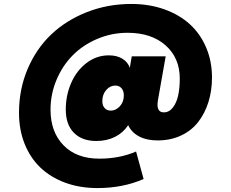

<svg xmlns="http://www.w3.org/2000/svg" viewBox="-20 -707 1169 972"><path d="M777.8 3.9Q722.7 3.9 684.6 -16.1Q646.5 -36.1 628.9 -73.2Q603.5 -34.7 561.8 -13.9Q520 6.8 467.8 6.8Q395 6.8 354 -34.9Q313 -76.7 313 -152.8Q313 -224.1 340.1 -286.6Q367.2 -349.1 417.7 -387.9Q468.3 -426.8 530.8 -426.8Q571.8 -426.8 599.4 -409.9Q627 -393.1 637.2 -363.8L647 -421.9H818.8L779.8 -201.2Q768.6 -138.2 809.1 -138.2Q836.4 -138.2 855.2 -162.6Q874 -187 882.1 -224.4Q890.1 -261.7 890.1 -309.1Q890.1 -413.6 818.4 -477.3Q746.6 -541 626 -541Q544.9 -541 472.2 -510Q399.4 -479 347.7 -426.5Q295.9 -374 265.9 -302.2Q235.8 -230.5 235.8 -151.9Q235.8 -38.6 301.8 28.8Q367.7 96.2 482.9 96.2Q585 96.2 668.9 60.1L707 199.2Q602.5 245.1 473.1 245.1Q383.8 245.1 309.8 217.8Q235.8 190.4 184.3 141.1Q132.8 91.8 104.5 20.8Q76.2 -50.3 76.2 -136.2Q76.2 -255.4 120.1 -358.4Q164.1 -461.4 240 -533.2Q315.9 -605 420.9 -646Q525.9 -687 645 -687Q735.8 -687 812.3 -659.7Q888.7 -632.3 941.7 -583.7Q994.6 -535.2 1023.9 -465.8Q1053.2 -396.5 1053.2 -314.9Q1053.2 -248 1035.2 -190.4Q1017.1 -132.8 983.4 -89.4Q949.7 -45.9 896.7 -21Q843.8 3.9 777.8 3.9ZM606.9 -224.1Q606.9 -247.1 595 -260.5Q583 -273.9 564 -273.9Q537.6 -273.9 517.8 -251.5Q498 -229 498 -194.8Q498 -172.9 509.8 -159.9Q521.5 -147 541 -147Q566.4 -147 586.7 -168.9Q606.9 -190.9 606.9 -224.1Z"/></svg>

Font: SVN-Poppins Black
Style: Regular
Weight: 900
Designer: Ninad Kale (Devanagari), Jonny Pinhorn (Latin)
Foundry: Indian Type Foundry
Version: Version 3.002 2017